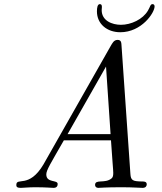

<svg xmlns="http://www.w3.org/2000/svg" viewBox="-20 -909 783 929"><path d="M449 -854C449 -793 498 -753 562 -753C665 -753 728 -847 728 -878C728 -887 722 -889 718 -889C707 -889 707 -876 696 -858C671 -815 614 -789 565 -789C522 -789 472 -809 472 -860C472 -865 473 -871 473 -875C473 -884 471 -889 463 -889C452 -889 449 -872 449 -854ZM59 -14C59 -3 65 0 81 0C93 0 117 -3 150 -3C203 -3 230 0 239 0C257 0 259 -12 259 -19C259 -40 204 -23 204 -65C204 -86 225 -118 289 -230H517C523 -135 528 -88 528 -73C528 -61 527 -52 520 -46C488 -19 440 -44 440 -14C440 -7 445 0 455 0C465 0 490 -3 567 -3C629 -3 650 0 670 0C686 0 690 -10 690 -17C690 -32 675 -31 663 -31C623 -32 613 -36 611 -67L568 -688C567 -700 568 -716 549 -716C530 -716 523 -698 517 -689L190 -113C120 5 59 -54 59 -14ZM307 -260 493 -587 515 -260Z"/></svg>

Font: CMU Serif
Style: Italic
Weight: 500
Italic angle: -14.04°
Version: Version 0.7.0